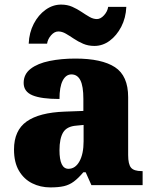

<svg xmlns="http://www.w3.org/2000/svg" viewBox="-20 -806 666 836"><path d="M199 10Q156 10 120 -8Q84 -26 62.5 -62.5Q41 -99 41 -155Q41 -238 96 -277Q151 -316 262 -320L343 -323V-375Q343 -431 330 -456.5Q317 -482 291 -482Q267 -482 253 -455Q239 -428 239 -375Q160 -375 121.5 -391Q83 -407 83 -445Q83 -483 113.5 -506.5Q144 -530 195.5 -540.5Q247 -551 308 -551Q423 -551 480.5 -513.5Q538 -476 538 -383V-131Q538 -91 550.5 -76Q563 -61 597 -61H601V0H378L353 -56H343Q321 -30 301.5 -15.5Q282 -1 258.5 4.5Q235 10 199 10ZM278 -71Q308 -71 326 -103.5Q344 -136 344 -191V-262L313 -259Q271 -256 255 -229.5Q239 -203 239 -152Q239 -71 278 -71ZM391 -606Q364 -606 342 -615.5Q320 -625 301.5 -637.5Q283 -650 266.5 -659.5Q250 -669 234 -669Q217 -669 202.5 -652.5Q188 -636 185 -616H105Q107 -664 127 -702.5Q147 -741 178.5 -763.5Q210 -786 246 -786Q273 -786 294.5 -776.5Q316 -767 334.5 -754.5Q353 -742 369.5 -732.5Q386 -723 402 -723Q418 -723 433 -739.5Q448 -756 451 -776H530Q528 -728 508 -689.5Q488 -651 457.5 -628.5Q427 -606 391 -606Z"/></svg>

Font: Noto Serif Sinhala Black
Style: Regular
Weight: 900
Designer: Jelle Bosma - Monotype Design Team
Foundry: Monotype Imaging Inc.
Version: Version 2.007; ttfautohint (v1.8.4.7-5d5b)